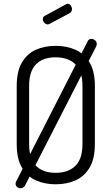

<svg xmlns="http://www.w3.org/2000/svg" viewBox="-20 -975 593 1022"><path d="M276 6Q218 6 171 -15Q124 -36 96.5 -83Q69 -130 69 -208V-518Q69 -595 96.5 -642Q124 -689 170.5 -710Q217 -731 276 -731Q335 -731 382 -710Q429 -689 457 -642Q485 -595 485 -518V-208Q485 -130 457 -83Q429 -36 382 -15Q335 6 276 6ZM276 -55Q343 -55 381 -92Q419 -129 419 -208V-518Q419 -596 381 -633Q343 -670 276 -670Q209 -670 172 -633Q135 -596 135 -518V-208Q135 -129 172 -92Q209 -55 276 -55ZM89 27Q78 27 70.5 20Q63 13 63 3Q63 -4 66 -9L447 -756Q453 -768 467 -768Q477 -768 486 -760.5Q495 -753 495 -741Q495 -734 492 -728L113 13Q109 20 102.5 23.5Q96 27 89 27ZM234 -845Q224 -845 216 -854Q208 -863 208 -873Q208 -886 219 -891L331 -952Q336 -955 339 -955Q350 -955 356.5 -946Q363 -937 363 -927Q363 -912 351 -905L244 -848Q242 -847 239 -846Q236 -845 234 -845Z"/></svg>

Font: Dosis ExtraLight
Style: Regular
Weight: 400
Version: Version 3.001; ttfautohint (v1.8.2)